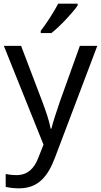

<svg xmlns="http://www.w3.org/2000/svg" viewBox="-20 -786 550 1046"><path d="M403 -756V-766H297C274 -721 231 -655 202 -618V-606H260C307 -642 378 -719 403 -756ZM1 -536 217 2 189 73C167 131 131 168 70 168C47 168 25 165 11 162V232C28 236 52 240 84 240C188 240 241 175 279 74L510 -536H415L306 -232C287 -177 268 -118 260 -85H256C248 -129 231 -177 211 -231L95 -536Z"/></svg>

Font: Noto Sans Cypriot
Style: Regular
Weight: 400
Designer: Monotype Design Team
Foundry: Monotype Imaging Inc.
Version: Version 2.002